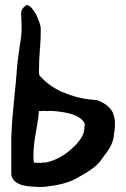

<svg xmlns="http://www.w3.org/2000/svg" viewBox="-20 -743 503 764"><path d="M25 -47C35 -2 90 -1 136 1C144 1 153 1 161 0C208 -6 256 -14 294 -39C327 -57 368 -81 387 -113C409 -143 433 -170 434 -215C436 -222 437 -231 437 -238C437 -247 438 -256 437 -266C436 -270 435 -273 434 -277L431 -289V-290C421 -317 390 -337 365 -345H363C305 -349 275 -358 222 -379C190 -395 160 -416 137 -443C136 -445 136 -449 135 -453C135 -465 136 -484 136 -503C138 -546 143 -583 142 -625V-635C139 -650 131 -670 123 -688H122C112 -706 90 -735 78 -717C71 -712 63 -701 64 -687C65 -669 66 -651 66 -633C66 -607 63 -585 59 -563C56 -540 52 -515 49 -489V-488C44 -408 29 -297 26 -217L25 -199ZM113 -123C113 -190 129 -231 135 -301C141 -301 149 -301 157 -302L168 -301C173 -301 176 -302 180 -302C184 -301 192 -301 196 -301C245 -296 296 -288 316 -254C316 -254 315 -254 317 -250C317 -247 316 -242 316 -237C316 -205 296 -183 282 -167C253 -138 222 -113 174 -99H173C168 -97 160 -96 151 -96C147 -96 145 -95 143 -95C133 -95 125 -95 115 -96C114 -102 113 -112 113 -123Z"/></svg>

Font: Vapor
Style: Sbd
Weight: 600
Foundry: Cannot Into Space Fonts
Version: Version 0.179